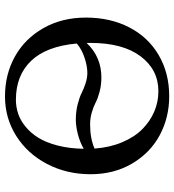

<svg xmlns="http://www.w3.org/2000/svg" viewBox="16 -714 708 781"><g transform="rotate(-90 370.5 -324.0)"><path d="M689 -329.1Q689 -230 649.2 -152.8Q609.4 -75.7 536.4 -33Q463.4 9.8 369.1 9.8Q282.7 9.8 210.9 -28.6Q139.2 -66.9 95.5 -140.6Q51.8 -214.4 51.8 -310.1Q51.8 -406.7 93.3 -486.6Q134.8 -566.4 207.3 -612.3Q279.8 -658.2 368.2 -658.2Q458 -658.2 530.8 -617.7Q603.5 -577.1 646.2 -501.7Q689 -426.3 689 -329.1ZM583.5 -366.2Q572.3 -490.2 512.9 -552Q453.6 -613.8 355 -613.8Q325.7 -613.8 298.3 -604.7Q271 -595.7 245.1 -574.5Q219.2 -553.2 200 -522.2Q180.7 -491.2 168.5 -443.8Q156.2 -396.5 155.3 -337.9Q182.1 -353.5 214.8 -361.8Q247.6 -370.1 272.9 -370.1Q306.2 -370.1 335.2 -362.8Q364.3 -355.5 381.6 -346.7Q398.9 -337.9 421.1 -330.6Q443.4 -323.2 463.9 -323.2Q491.7 -323.2 526.1 -334.7Q560.5 -346.2 583.5 -366.2ZM585.9 -326.2Q528.8 -266.1 445.8 -266.1Q415 -266.1 387.9 -273.2Q360.8 -280.3 344.2 -289.1Q327.6 -297.9 303.7 -304.9Q279.8 -312 254.9 -312Q197.3 -312 156.2 -293.9Q160.6 -231.9 181.9 -181.6Q203.1 -131.3 235.1 -99.6Q267.1 -67.9 306.6 -51Q346.2 -34.2 389.2 -34.2Q477.1 -34.2 531.5 -106.7Q585.9 -179.2 585.9 -310.1Z"/></g></svg>

Font: Linux Biolinum G
Style: Regular
Weight: 400
Designer: Philipp H. Poll
Foundry: Philipp H. Poll
Version: Version 1.1.0 ; ttfautohint (v1.6)